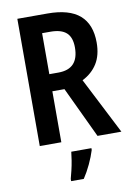

<svg xmlns="http://www.w3.org/2000/svg" viewBox="-100 -777 739 1061"><g transform="rotate(-10 269.0 -246.5)"><path d="M243 -714Q365 -714 424 -662.5Q483 -611 483 -509Q483 -438 453.5 -391Q424 -344 370 -317L532 0H398L263 -286H195V0H74V-714ZM242 -612H195V-382H246Q360 -382 360 -503Q360 -560 331 -586Q302 -612 242 -612ZM353 71Q342 107 323 147.5Q304 188 282 221H211V209Q216 191 222.5 164Q229 137 233.5 109Q238 81 240 61H353Z"/></g></svg>

Font: Noto Sans Lao Looped Condensed SemiBold
Style: Regular
Weight: 600
Width: 3
Designer: Mark Frömberg, Ben Mitchell
Foundry: The Fontpad Ltd
Version: Version 1.002; ttfautohint (v1.8.4.7-5d5b)